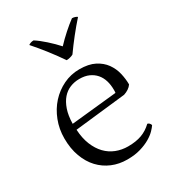

<svg xmlns="http://www.w3.org/2000/svg" viewBox="-192 -901 939 1031"><g transform="rotate(-30 278.0 -386.0)"><path d="M136 -258Q139 -204 155.5 -163.5Q172 -123 198 -96Q224 -69 258.5 -55.5Q293 -42 332 -42Q381 -42 416.5 -55Q452 -68 481 -96Q495 -93 500 -77Q493 -66 477.5 -50Q462 -34 436.5 -19Q411 -4 375.5 6.5Q340 17 293 17Q243 17 200 -1Q157 -19 125 -53Q93 -87 74.5 -137Q56 -187 56 -250Q56 -308 76 -359.5Q96 -411 130.5 -449Q165 -487 211.5 -509.5Q258 -532 311 -532Q368 -532 405 -513Q442 -494 463.5 -464Q485 -434 493.5 -398Q502 -362 502 -328Q494 -316 480.5 -307Q467 -298 451 -293ZM285 -487Q254 -487 227 -476Q200 -465 180 -442Q160 -419 147.5 -383Q135 -347 134 -296L416 -325Q417 -330 417 -335Q417 -340 417 -344Q417 -375 409 -401Q401 -427 384.5 -446Q368 -465 343.5 -476Q319 -487 285 -487ZM446 -779Q413 -742 380.5 -701Q348 -660 319 -619Q311 -614 298.5 -611Q286 -608 277 -608Q247 -652 213.5 -695Q180 -738 144 -779Q149 -783 157 -786Q165 -789 176 -789Q203 -772 236.5 -742Q270 -712 296 -683Q323 -712 355.5 -741Q388 -770 414 -789Q424 -789 432.5 -786Q441 -783 446 -779Z"/></g></svg>

Font: Gotu
Style: Regular
Weight: 400
Designer: Sarang Kulkarni & Kailash Malviya
Foundry: Ek Type
Version: Version 2.320;hotconv 1.0.109;makeotfexe 2.5.65596; ttfautoh